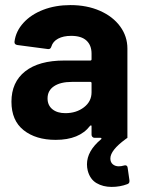

<svg xmlns="http://www.w3.org/2000/svg" viewBox="-20 -542 568 755"><path d="M472 108Q481 108 482 118L489 167V171Q489 179 481 182Q452 193 419 193Q385 193 359.5 178Q334 163 325 129Q322 117 322 104Q322 52 377 6Q379 5 379 3Q379 3 378.5 1.5Q378 0 375 0H352Q347 0 343.5 -3.5Q340 -7 340 -12V-45Q340 -48 339 -48.5Q338 -49 337 -49Q336 -49 334 -47Q292 8 199 8Q121 8 73 -30Q25 -68 25 -142Q25 -219 79 -261.5Q133 -304 233 -304H335Q340 -304 340 -309V-331Q340 -364 320 -382.5Q300 -401 260 -401Q229 -401 208.5 -390Q188 -379 182 -359Q179 -349 171 -349Q170 -349 169 -349L48 -365Q37 -367 37 -376Q37 -377 37 -378Q42 -419 72 -452Q102 -485 150 -503.5Q198 -522 257 -522Q322 -522 373 -499.5Q424 -477 452.5 -438Q481 -399 481 -351V0L474 5Q414 49 414 81Q414 96 423.5 104Q433 112 447 112Q457 112 467 109ZM237 -97Q280 -97 310 -120Q340 -143 340 -179V-215Q340 -220 335 -220H263Q218 -220 192.5 -203Q167 -186 167 -155Q167 -128 186 -112.5Q205 -97 237 -97Z"/></svg>

Font: LinhAnh
Style: Bold
Weight: 700
Designer: Jeremy Tribby
Foundry: Tribby Type
Version: Version 1.408